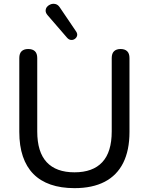

<svg xmlns="http://www.w3.org/2000/svg" viewBox="-20 -966 771 995"><path d="M366 9Q296 9 242.5 -9.5Q189 -28 153 -64.5Q117 -101 98.5 -155.5Q80 -210 80 -282V-665Q80 -689 92 -700.5Q104 -712 126 -712Q149 -712 161 -700.5Q173 -689 173 -665V-285Q173 -178 222 -125.5Q271 -73 366 -73Q461 -73 510 -125.5Q559 -178 559 -285V-665Q559 -689 571 -700.5Q583 -712 605 -712Q627 -712 639 -700.5Q651 -689 651 -665V-282Q651 -187 618.5 -122Q586 -57 522.5 -24Q459 9 366 9ZM328 -770 226 -888Q216 -900 216.5 -911.5Q217 -923 224.5 -931.5Q232 -940 243.5 -944Q255 -948 267.5 -945Q280 -942 289 -929L375 -802Q382 -791 379.5 -781Q377 -771 368 -764.5Q359 -758 348 -759Q337 -760 328 -770Z"/></svg>

Font: Nunito Medium
Style: Regular
Weight: 500
Designer: Vernon Adams
Foundry: Vernon Adams
Version: Version 3.601